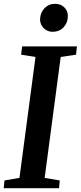

<svg xmlns="http://www.w3.org/2000/svg" viewBox="-24 -986 424 1006"><path d="M-4.5 0 -0.5 -40.5 78 -54 162 -687.5 86.5 -699.5 92 -743H379L374.5 -699.5L294 -687.5L210 -54L289 -40.5L285.5 0ZM251 -819.5Q233 -819.5 218 -828.5Q203 -837.5 194.2 -852.8Q185.5 -868 186 -886.5Q187.5 -920.5 209.5 -943.2Q231.5 -966 265 -966Q294.5 -966 313.2 -947.2Q332 -928.5 331.5 -902Q331.5 -867 309.5 -843.2Q287.5 -819.5 251 -819.5Z"/></svg>

Font: Merriweather 36pt SemiBold
Style: Italic
Weight: 600
Italic angle: -7.8°
Version: Version 2.101